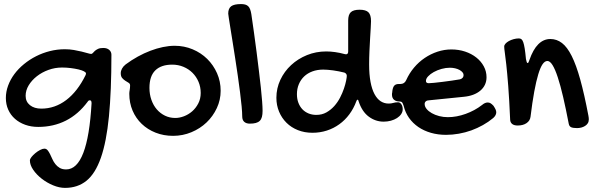

<svg xmlns="http://www.w3.org/2000/svg" viewBox="-20 -623 2925 944"><path d="M298.8 -380.9Q322.3 -380.9 343.3 -377.2Q364.3 -373.5 381.3 -369.4Q398.4 -365.2 410.6 -361.6Q422.9 -357.9 428.2 -357.9Q432.6 -357.9 436.5 -362.5Q440.4 -367.2 446.3 -372.6Q452.1 -377.9 461.9 -382.6Q471.7 -387.2 487.8 -387.2Q506.3 -387.2 517.1 -377.7Q527.8 -368.2 527.8 -354Q527.8 -175.3 515.6 -50.5Q503.4 74.2 476.1 152.3Q448.7 230.5 405.3 265.6Q361.8 300.8 299.8 300.8Q271.5 300.8 241 288.1Q210.4 275.4 185.1 255.6Q159.7 235.8 143.3 211.9Q127 188 127 166Q127 158.7 134.8 148.9Q142.6 139.2 153.8 129.9Q165 120.6 177.2 114.3Q189.5 107.9 198.2 107.9Q207.5 107.9 213.9 115.5Q220.2 123 225.8 134.3Q231.4 145.5 237.3 158.9Q243.2 172.4 252 183.6Q260.7 194.8 273.4 202.4Q286.1 210 305.2 210Q411.6 210 430.2 -115.2Q430.2 -129.9 421.9 -129.9Q415 -129.9 411.1 -123Q365.2 -61 304 -30Q242.7 1 168 1Q133.3 1 104 -9.5Q74.7 -20 53.5 -38.8Q32.2 -57.6 20.5 -83.7Q8.8 -109.9 8.8 -141.1Q8.8 -171.9 19.8 -201.9Q30.8 -231.9 50.5 -258.5Q70.3 -285.2 97.7 -307.6Q125 -330.1 157.2 -346.4Q189.5 -362.8 225.3 -371.8Q261.2 -380.9 298.8 -380.9ZM183.1 -88.9Q250 -88.9 305.7 -131.1Q361.3 -173.3 400.9 -253.9Q401.9 -256.8 402.3 -258.5Q402.8 -260.3 402.8 -262.2Q402.8 -267.1 392.6 -272.5Q382.3 -277.8 365.7 -281.7Q349.1 -285.6 327.9 -288.3Q306.6 -291 285.2 -291Q250.5 -291 218.3 -279.3Q186 -267.6 161.1 -248Q136.2 -228.5 121.1 -203.6Q106 -178.7 106 -151.9Q106 -123 127.2 -106Q148.4 -88.9 183.1 -88.9Z M615.7 -162.1Q615.7 -170.4 617.7 -180.7Q619.6 -190.9 619.6 -203.1Q619.6 -211.4 612.5 -215.8Q605.5 -220.2 596.7 -225.6Q587.9 -231 580.8 -239.3Q573.7 -247.6 573.7 -263.2Q573.7 -274.4 579.8 -285.6Q585.9 -296.9 597.7 -306.2Q626.5 -327.6 657.5 -344.7Q688.5 -361.8 719.5 -373.5Q750.5 -385.3 780.8 -391.6Q811 -397.9 838.9 -397.9Q885.7 -397.9 927 -380.6Q968.3 -363.3 998.8 -333.3Q1029.3 -303.2 1047.1 -262.9Q1064.9 -222.7 1064.9 -176.8Q1064.9 -131.8 1046.1 -91.6Q1027.3 -51.3 995.6 -21Q963.9 9.3 921.1 27.1Q878.4 44.9 831.1 44.9Q784.7 44.9 745.1 29.3Q705.6 13.7 676.8 -13.9Q647.9 -41.5 631.8 -79.3Q615.7 -117.2 615.7 -162.1ZM841.8 -43Q862.3 -43 884.3 -51.3Q906.2 -59.6 924.6 -75.4Q942.9 -91.3 954.8 -114.3Q966.8 -137.2 966.8 -166Q966.8 -195.3 956.1 -220.7Q945.3 -246.1 926.5 -264.9Q907.7 -283.7 882.1 -294.4Q856.4 -305.2 826.7 -305.2Q772.5 -305.2 743.7 -277.1Q714.8 -249 714.8 -190.9Q714.8 -159.2 724.4 -132.1Q733.9 -105 751 -85.2Q768.1 -65.4 791.3 -54.2Q814.5 -43 841.8 -43Z M1102.1 -556.2Q1102.1 -581.5 1116.7 -592.3Q1131.3 -603 1165 -603Q1176.8 -603 1185.5 -600.6Q1194.3 -598.1 1200.2 -592.5Q1206.1 -586.9 1209.7 -577.4Q1213.4 -567.9 1215.8 -553.2Q1222.2 -509.8 1228.8 -462.2Q1235.4 -414.6 1241.5 -367.4Q1247.6 -320.3 1252.9 -275.6Q1258.3 -231 1262.5 -192.6Q1266.6 -154.3 1268.8 -124.8Q1271 -95.2 1271 -78.1Q1271 -60.5 1267.8 -48.3Q1264.6 -36.1 1257.1 -28.8Q1249.5 -21.5 1237.5 -18.3Q1225.6 -15.1 1208 -15.1Q1190.9 -15.1 1180.9 -23.9Q1170.9 -32.7 1170.9 -50.8Q1170.9 -69.3 1168 -100.3Q1165 -131.3 1160.2 -169.4Q1155.3 -207.5 1149.2 -250.5Q1143.1 -293.5 1136.5 -335.4Q1129.9 -377.4 1123.8 -416.3Q1117.7 -455.1 1112.8 -485.1Q1107.9 -515.1 1105 -534.4Q1102.1 -553.7 1102.1 -556.2Z M1675.3 -356.9Q1677.2 -356 1681.2 -356Q1691.9 -356 1691.9 -370.1V-522Q1691.9 -550.8 1704.8 -563Q1717.8 -575.2 1748 -575.2Q1778.8 -575.2 1791.5 -562.5Q1804.2 -549.8 1804.2 -519Q1804.2 -507.3 1802.7 -484.6Q1801.3 -461.9 1799.6 -433.1Q1797.9 -404.3 1796.4 -371.3Q1794.9 -338.4 1794.9 -306.2Q1794.9 -256.3 1801.8 -220.2Q1808.6 -184.1 1821.3 -160.4Q1834 -136.7 1851.6 -125.2Q1869.1 -113.8 1891.1 -113.8Q1903.3 -113.8 1913.3 -116.9Q1923.3 -120.1 1937 -120.1Q1946.8 -120.1 1953.4 -110.1Q1960 -100.1 1960 -85.9Q1960 -73.2 1952.4 -62Q1944.8 -50.8 1931.9 -42.5Q1918.9 -34.2 1901.9 -29.5Q1884.8 -24.9 1866.2 -24.9Q1826.2 -24.9 1793 -49.6Q1759.8 -74.2 1743.2 -125Q1741.7 -132.8 1738.3 -132.8Q1734.4 -132.8 1731.9 -125Q1718.8 -89.4 1697.5 -60.8Q1676.3 -32.2 1648.2 -12Q1620.1 8.3 1586.7 19Q1553.2 29.8 1516.1 29.8Q1477.1 29.8 1444.6 16.8Q1412.1 3.9 1388.7 -19.3Q1365.2 -42.5 1352.1 -74Q1338.9 -105.5 1338.9 -142.1Q1338.9 -189 1358.4 -230.5Q1377.9 -272 1411.4 -303Q1444.8 -334 1489.3 -352.1Q1533.7 -370.1 1584 -370.1Q1604.5 -370.1 1627.4 -366.9Q1650.4 -363.8 1675.3 -356.9ZM1535.2 -58.1Q1563 -58.1 1584.7 -70.3Q1606.4 -82.5 1623.3 -101.3Q1640.1 -120.1 1651.9 -142.8Q1663.6 -165.5 1670.9 -187Q1678.2 -208.5 1681.6 -225.6Q1685.1 -242.7 1685.1 -250Q1685.1 -255.4 1682.1 -259.5Q1679.2 -263.7 1673.3 -266.1Q1660.2 -269.5 1646 -272.2Q1631.8 -274.9 1618.2 -276.9Q1604.5 -278.8 1592 -279.8Q1579.6 -280.8 1569.3 -280.8Q1540 -280.8 1516.1 -272Q1492.2 -263.2 1475.3 -247.1Q1458.5 -231 1449.2 -208.7Q1439.9 -186.5 1439.9 -160.2Q1439.9 -136.7 1447 -117.9Q1454.1 -99.1 1466.6 -85.9Q1479 -72.8 1496.6 -65.4Q1514.2 -58.1 1535.2 -58.1Z M2350.1 -106.9Q2364.3 -119.1 2377.9 -119.1Q2385.7 -119.1 2392.1 -115.2Q2398.4 -111.3 2406.2 -103Q2413.6 -91.8 2416.7 -84.7Q2419.9 -77.6 2419.9 -70.8Q2419.9 -56.2 2405.3 -43Q2381.8 -23.4 2354.5 -8.1Q2327.1 7.3 2297.4 18.1Q2267.6 28.8 2235.8 34.4Q2204.1 40 2172.9 40Q2133.3 40 2098.6 30Q2064 20 2036.9 1.5Q2009.8 -17.1 1991.2 -43.2Q1972.7 -69.3 1964.8 -102.1Q1960.4 -115.7 1956.8 -119.9Q1953.1 -124 1944.8 -124Q1926.8 -124 1917 -132.8Q1907.2 -141.6 1907.2 -158.2Q1907.2 -165 1908.2 -167L1909.2 -176.8Q1911.6 -194.3 1918.7 -202.1Q1925.8 -210 1940.9 -210H1948.2Q1968.8 -210 1977.1 -229Q1992.2 -262.7 2015.6 -290.5Q2039.1 -318.4 2068.4 -338.1Q2097.7 -357.9 2131.1 -368.9Q2164.6 -379.9 2199.2 -379.9Q2235.4 -379.9 2266.8 -369.4Q2298.3 -358.9 2321.8 -340.3Q2345.2 -321.8 2358.6 -296.9Q2372.1 -272 2372.1 -243.2Q2372.1 -223.1 2364.3 -206.5Q2356.4 -189.9 2341.8 -177.5Q2327.1 -165 2306.4 -157.2Q2285.6 -149.4 2259.3 -147L2089.8 -129.9Q2080.1 -129.9 2074 -125Q2067.9 -120.1 2067.9 -111.8Q2067.9 -99.1 2077.4 -87.4Q2086.9 -75.7 2102.8 -66.7Q2118.7 -57.6 2139.4 -52.2Q2160.2 -46.9 2182.1 -46.9Q2203.1 -46.9 2225.3 -51Q2247.6 -55.2 2269.3 -63Q2291 -70.8 2311.5 -81.8Q2332 -92.8 2350.1 -106.9ZM2241.2 -232.9Q2248.5 -234.4 2253.9 -240Q2259.3 -245.6 2259.3 -253.9Q2259.3 -261.2 2253.9 -267.6Q2248.5 -273.9 2239.3 -279.1Q2230 -284.2 2217.8 -287.1Q2205.6 -290 2191.9 -290Q2171.9 -290 2150.9 -284.2Q2129.9 -278.3 2112.8 -268.8Q2095.7 -259.3 2085 -247.8Q2074.2 -236.3 2074.2 -225.1Q2074.2 -213.9 2087.9 -213.9Q2096.2 -213.9 2114.7 -215.8Q2133.3 -217.8 2155.8 -220.5Q2178.2 -223.1 2201.2 -226.6Q2224.1 -230 2241.2 -232.9Z M2459 -394Q2459 -401.4 2465.3 -408.4Q2471.7 -415.5 2481.9 -421.1Q2492.2 -426.8 2505.1 -430.4Q2518.1 -434.1 2531.2 -434.1Q2538.6 -434.1 2543.7 -430.2Q2548.8 -426.3 2552.7 -415.3Q2556.6 -404.3 2559.8 -384.5Q2563 -364.7 2565.9 -333Q2567.9 -323.2 2569.6 -318.1Q2571.3 -313 2574.2 -313Q2578.6 -313 2583 -328.1Q2618.7 -431.2 2686 -431.2Q2717.3 -431.2 2742.9 -411.6Q2768.6 -392.1 2790.8 -347.9Q2813 -303.7 2833 -231.7Q2853 -159.7 2873 -54.2Q2874 -48.8 2874.5 -44.4Q2875 -40 2875 -36.1Q2875 -24.9 2869.9 -16.8Q2864.7 -8.8 2856.4 -3.7Q2848.1 1.5 2837.9 4.2Q2827.6 6.8 2817.4 6.8Q2796.9 6.8 2787.8 2.4Q2778.8 -2 2776.4 -14.2Q2762.2 -88.4 2748.8 -146Q2735.4 -203.6 2722.4 -242.9Q2709.5 -282.2 2696.8 -302.7Q2684.1 -323.2 2671.4 -323.2Q2658.7 -323.2 2647.7 -307.4Q2636.7 -291.5 2626.5 -257.8Q2616.2 -224.1 2606.7 -172.4Q2597.2 -120.6 2588.4 -48.8Q2585.9 -29.3 2568.8 -17.6Q2551.8 -5.9 2525.4 -5.9Q2507.8 -5.9 2498.5 -13.2Q2489.3 -20.5 2488.3 -33.2Q2483.9 -134.8 2478.8 -200.4Q2473.6 -266.1 2469.2 -305.9Q2464.8 -345.7 2461.9 -365.2Q2459 -384.8 2459 -394Z"/></svg>

Font: Gochi Hand
Style: Regular
Weight: 400
Designer: Juan Pablo del Peral
Foundry: Juan Pablo del Peral
Version: Version 1.001